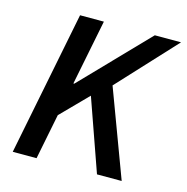

<svg xmlns="http://www.w3.org/2000/svg" viewBox="-99 -748 817 841"><g transform="rotate(15 310.0 -327.0)"><path d="M32 0 162 -654H270L211 -358H215L501 -654H620L379 -394L526 0H414L299 -326L181 -206L140 0Z"/></g></svg>

Font: Source Sans 3 Semibold
Style: Italic
Weight: 600
Italic angle: -11°
Designer: Paul D. Hunt
Foundry: Adobe
Version: Version 3.052;hotconv 1.1.0;makeotfexe 2.6.0